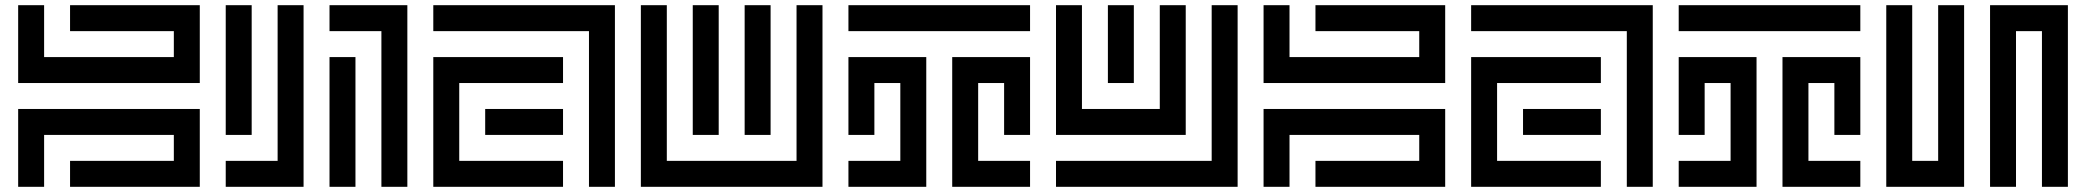

<svg xmlns="http://www.w3.org/2000/svg" viewBox="-20 -720 8040 740"><path d="M250 -700V-600H650V-500H150V-700H50V-400H750V-700ZM50 -300V0H150V-200H650V-100H250V0H750V-300Z M850 -100V0H1150V-700H1050V-100ZM850 -700V-200H950V-700ZM1250 -700V-600H1450V0H1550V-700ZM1350 0V-500H1250V0Z M1650 -700V-600H2250V0H2350V-700ZM1650 -500V0H2150V-100H1750V-400H2150V-500ZM2150 -200V-300H1850V-200Z M3050 -100H2550V-700H2450V0H3150V-700H3050ZM2650 -700V-200H2750V-700ZM2850 -700V-200H2950V-700Z M3250 -600H3950V-700H3250ZM3250 -500V-200H3350V-400H3450V-100H3250V0H3550V-500ZM3650 -500V0H3950V-100H3750V-400H3850V-200H3950V-500Z M4650 -100H4050V0H4750V-700H4650ZM4550 -200V-700H4450V-300H4150V-700H4050V-200ZM4250 -700V-400H4350V-700Z M5050 -700V-600H5450V-500H4950V-700H4850V-400H5550V-700ZM4850 -300V0H4950V-200H5450V-100H5050V0H5550V-300Z M5650 -700V-600H6250V0H6350V-700ZM5650 -500V0H6150V-100H5750V-400H6150V-500ZM6150 -200V-300H5850V-200Z M6450 -600H7150V-700H6450ZM6450 -500V-200H6550V-400H6650V-100H6450V0H6750V-500ZM6850 -500V0H7150V-100H6950V-400H7050V-200H7150V-500Z M7350 -100V-700H7250V0H7550V-700H7450V-100ZM7950 -700H7650V0H7750V-600H7850V0H7950Z"/></svg>

Font: Mourier
Style: Regular
Weight: 400
Designer: Eric Mourier
Foundry: Velvetyne Type Foundry
Version: Version 2.000;hotconv 1.0.109;makeotfexe 2.5.65596